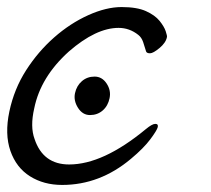

<svg xmlns="http://www.w3.org/2000/svg" viewBox="-47 -506 597 544"><path d="M263.5 -228Q259 -206 244 -193Q229 -180 208 -180Q187 -180 174 -200.5Q161 -221 165.5 -242Q170 -263 185 -276Q200 -289 221 -289Q242 -289 255 -269.5Q268 -250 263.5 -228ZM324 -56Q236 18 129 18Q77 18 38 -6.5Q-1 -31 -17.5 -78.5Q-34 -126 -20.5 -190Q-7 -254 27 -307Q61 -360 106.5 -400Q152 -440 203 -463Q254 -486 297.5 -486Q341 -486 366.5 -474.5Q392 -463 405 -447Q418 -431 422.5 -417.5Q427 -404 426 -401Q423 -385 405 -370Q387 -355 378 -355Q369 -355 367 -360Q363 -374 358.5 -387Q354 -400 345 -407Q320 -427 289 -427Q225 -427 148 -360Q68 -288 50 -199Q38 -147 51 -112Q75 -40 149 -40Q245 -40 366 -140Q384 -155 393 -155Q402 -155 400 -146Q398 -137 379 -111.5Q360 -86 324 -56Z"/></svg>

Font: LXGW Bright GB
Style: Italic
Weight: 400
Italic angle: -12°
Designer: Christian Thalmann (Catharsis Fonts)
Foundry: LXGW / Christian Thalmann (Catharsis Fonts) / Fontworks Inc.
Version: Version 5.510